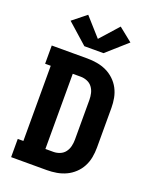

<svg xmlns="http://www.w3.org/2000/svg" viewBox="-177 -1089 954 1188"><g transform="rotate(20 300.0 -495.5)"><path d="M46 0V-120H83V-615H46V-735H281Q313 -735 345 -729.5Q377 -724 406 -710.5Q435 -697 459 -674.5Q483 -652 498 -623.5Q513 -595 519 -563Q525 -531 525 -499V-237Q525 -204 519 -172Q513 -140 498 -111.5Q483 -83 459 -60.5Q435 -38 406 -24.5Q377 -11 345 -5.5Q313 0 281 0ZM228 -120H281Q302 -120 323 -128.5Q344 -137 357 -154.5Q370 -172 375 -193.5Q380 -215 380 -237V-499Q380 -520 375 -541.5Q370 -563 357 -580.5Q344 -598 323 -606.5Q302 -615 281 -615H228ZM237 -800 103 -919 193 -991 300 -871 407 -991 497 -919 363 -800Z"/></g></svg>

Font: Iosevka Curly Slab HvEx
Style: Regular
Weight: 900
Width: 7
Monospace: yes
Designer: Belleve Invis
Foundry: Belleve Invis
Version: Version 11.1.0; ttfautohint (v1.8.3)